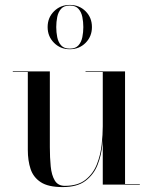

<svg xmlns="http://www.w3.org/2000/svg" viewBox="-20 -750 620 780"><path d="M234.5 10Q176 10 145.8 -9.8Q115.5 -29.5 104.2 -63.5Q93 -97.5 93 -141V-457.5H32V-460H182.5V-152Q182.5 -110 186 -74.2Q189.5 -38.5 202.5 -16.8Q215.5 5 243.5 5Q296.5 5 327.5 -19.8Q358.5 -44.5 373.5 -82.5Q388.5 -120.5 393 -162Q397.5 -203.5 397.5 -237L400 -242Q400 -206.5 396 -163.2Q392 -120 376.5 -80.5Q361 -41 327.5 -15.5Q294 10 234.5 10ZM397.5 0V-457.5H327.5V-460H488V-2.5H548V0ZM263.5 -550Q225.5 -550 199.5 -576Q173.5 -602 173.5 -640Q173.5 -678.5 199.5 -704.2Q225.5 -730 263.5 -730Q302 -730 327.8 -704.2Q353.5 -678.5 353.5 -640Q353.5 -602 327.8 -576Q302 -550 263.5 -550ZM263.5 -552.5Q287 -552.5 298.8 -565.8Q310.5 -579 314.5 -599Q318.5 -619 318.5 -640Q318.5 -661 314.5 -681Q310.5 -701 298.8 -714.2Q287 -727.5 263.5 -727.5Q240 -727.5 228.2 -714.2Q216.5 -701 212.5 -681Q208.5 -661 208.5 -640Q208.5 -619 212.5 -599Q216.5 -579 228.2 -565.8Q240 -552.5 263.5 -552.5Z"/></svg>

Font: Bodoni Moda 72pt
Style: Regular
Weight: 400
Designer: Owen Earl
Foundry: indestructible type
Version: Version 2.005